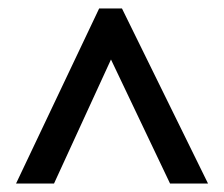

<svg xmlns="http://www.w3.org/2000/svg" viewBox="-20 -735 531 455"><path d="M18 -300H108L243 -594L383 -300H473L269 -715H215Z"/></svg>

Font: Noto Sans Myanmar UI Condensed Medium
Style: Regular
Weight: 500
Width: 3
Designer: Monotype Design Team
Foundry: Monotype Imaging Inc.
Version: Version 2.103